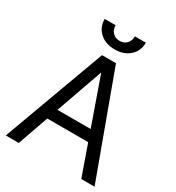

<svg xmlns="http://www.w3.org/2000/svg" viewBox="-216 -1058 1085 1187"><g transform="rotate(30 326.5 -465.0)"><path d="M102.5 0H9.8L276.9 -727.5H376.5L643.6 0H548.8L471.7 -218.8H179.7ZM207.5 -296.9H444.3L327.1 -629.9H325.2ZM326.2 -796.9Q260.7 -796.9 220 -833.7Q179.2 -870.6 179.2 -929.7H257.3Q257.3 -897.9 276.4 -877.9Q295.4 -857.9 326.2 -857.9Q356.9 -857.9 376 -877.9Q395 -897.9 395 -929.7H473.1Q473.1 -870.6 432.4 -833.7Q391.6 -796.9 326.2 -796.9Z"/></g></svg>

Font: Inter Display
Style: Regular
Weight: 400
Designer: Rasmus Andersson
Foundry: rsms
Version: Version 4.000;git-37864ae